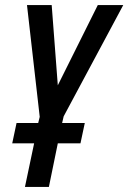

<svg xmlns="http://www.w3.org/2000/svg" viewBox="-20 -734 504 754"><path d="M78 0 114 -171H28L45 -251H130L136 -275L86 -714H183L207 -399L364 -714H464L230 -277L224 -251H313L296 -171H207L172 0Z"/></svg>

Font: Noto Sans ExtraCondensed Medium
Style: Italic
Weight: 500
Width: 2
Italic angle: -12°
Designer: Monotype Design Team
Foundry: Monotype Imaging Inc.
Version: Version 2.013; ttfautohint (v1.8.4.7-5d5b)